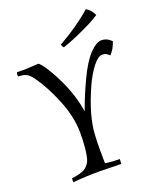

<svg xmlns="http://www.w3.org/2000/svg" viewBox="-170 -1044 948 1153"><g transform="rotate(-20 304.0 -467.5)"><path d="M319 -773Q310 -782 308 -795Q431 -864 521 -943Q552 -926 568 -889Q527 -862 465 -833Q403 -804 361 -788ZM51 -728 140 -733Q145 -733 160.5 -714Q176 -695 197 -659.5Q218 -624 239 -580Q289 -474 305 -369Q336 -457 380.5 -551Q425 -645 468 -690.5Q511 -736 545 -736Q577 -736 600 -714L608 -707Q593 -661 565 -632Q551 -645 542.5 -649Q534 -653 519 -653Q493 -653 459 -609.5Q425 -566 395 -500Q322 -337 315 -220Q312 -180 312 -113L313 -35Q350 -28 405 -28Q405 -8 403 3L271 0Q167 0 97 8Q95 4 95 -5L96 -17Q161 -25 186.5 -44.5Q212 -64 221 -96Q236 -156 236 -256.5Q236 -357 191 -468.5Q146 -580 91 -656Q72 -682 55 -691.5Q38 -701 1 -703Q0 -707 0 -714Q0 -721 4 -729Z"/></g></svg>

Font: Rosarivo
Style: Italic
Weight: 400
Version: Version 1.003